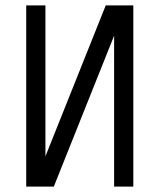

<svg xmlns="http://www.w3.org/2000/svg" viewBox="-20 -690 590 710"><path d="M77 0V-670H148V-112L371 -670H473V0H402V-558L179 0Z"/></svg>

Font: Lode Term
Style: Regular
Weight: 400
Monospace: yes
Designer: Belleve Invis
Foundry: Belleve Invis
Version: Version 29.2.0